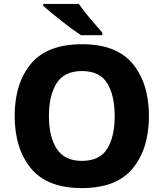

<svg xmlns="http://www.w3.org/2000/svg" viewBox="-20 -951 836 981"><path d="M741 -358Q741 -524 658.5 -624.5Q576 -725 399 -725Q221 -725 138 -625Q55 -525 55 -359Q55 -192 138 -91Q221 10 398 10Q576 10 658.5 -91Q741 -192 741 -358ZM230 -358Q230 -464 269.5 -526Q309 -588 399 -588Q489 -588 527.5 -526Q566 -464 566 -358Q566 -252 527.5 -190.5Q489 -129 398 -129Q310 -129 270 -190.5Q230 -252 230 -358ZM383 -931H201V-921Q232 -893 293 -845Q354 -797 394 -771H503V-784Q478 -812 442 -854.5Q406 -897 383 -931Z"/></svg>

Font: Noto Sans UI Extra
Style: Regular
Weight: 800
Designer: Monotype Design Team
Foundry: Monotype Imaging Inc.
Version: Version 1.901